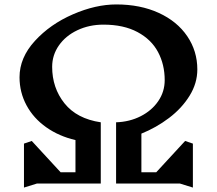

<svg xmlns="http://www.w3.org/2000/svg" viewBox="-20 -827 977 865"><path d="M849 -180V18L791 0H503V-276Q564 -278 614 -303.5Q664 -329 693 -371.5Q722 -414 722 -466Q722 -536 692 -592.5Q662 -649 599.5 -682.5Q537 -716 446 -716Q382 -716 329 -691Q276 -666 245.5 -622.5Q215 -579 215 -526Q215 -431 270.5 -361.5Q326 -292 434 -276V0H146L88 18V-180L123 -192L253 -51H320V-196Q246 -213 188.5 -253.5Q131 -294 99.5 -352.5Q68 -411 68 -479Q68 -567 137 -642.5Q206 -718 308.5 -762.5Q411 -807 504 -807Q612 -807 695 -769Q778 -731 823.5 -664Q869 -597 869 -514Q869 -452 834 -395.5Q799 -339 741.5 -295.5Q684 -252 617 -225V-51H684L814 -192Z"/></svg>

Font: Inknut Antiqua Medium
Style: Regular
Weight: 500
Designer: Claus Eggers Sørensen
Foundry: Claus Eggers Sørensen
Version: Version 1.003; ttfautohint (v1.8.2) -l 8 -r 50 -G 200 -x 14 